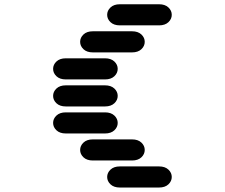

<svg xmlns="http://www.w3.org/2000/svg" viewBox="-20 -881 1040 888"><path d="M534.2 -13.7H715.8Q743.2 -13.7 758.8 -28.3Q774.4 -43 774.4 -62.5Q774.4 -82 758.8 -96.7Q743.2 -111.3 715.8 -111.3H534.2Q506.8 -111.3 491.2 -96.7Q475.6 -82 475.6 -62.5Q475.6 -43 491.2 -28.3Q506.8 -13.7 534.2 -13.7ZM409.2 -138.7H590.8Q618.2 -138.7 633.8 -153.3Q649.4 -168 649.4 -187.5Q649.4 -207 633.8 -221.7Q618.2 -236.3 590.8 -236.3H409.2Q381.8 -236.3 366.2 -221.7Q350.6 -207 350.6 -187.5Q350.6 -168 366.2 -153.3Q381.8 -138.7 409.2 -138.7ZM284.2 -263.7H465.8Q493.2 -263.7 508.8 -278.3Q524.4 -293 524.4 -312.5Q524.4 -332 508.8 -346.7Q493.2 -361.3 465.8 -361.3H284.2Q256.8 -361.3 241.2 -346.7Q225.6 -332 225.6 -312.5Q225.6 -293 241.2 -278.3Q256.8 -263.7 284.2 -263.7ZM284.2 -388.7H465.8Q493.2 -388.7 508.8 -403.3Q524.4 -418 524.4 -437.5Q524.4 -457 508.8 -471.7Q493.2 -486.3 465.8 -486.3H284.2Q256.8 -486.3 241.2 -471.7Q225.6 -457 225.6 -437.5Q225.6 -418 241.2 -403.3Q256.8 -388.7 284.2 -388.7ZM284.2 -513.7H465.8Q493.2 -513.7 508.8 -528.3Q524.4 -543 524.4 -562.5Q524.4 -582 508.8 -596.7Q493.2 -611.3 465.8 -611.3H284.2Q256.8 -611.3 241.2 -596.7Q225.6 -582 225.6 -562.5Q225.6 -543 241.2 -528.3Q256.8 -513.7 284.2 -513.7ZM409.2 -638.7H590.8Q618.2 -638.7 633.8 -653.3Q649.4 -668 649.4 -687.5Q649.4 -707 633.8 -721.7Q618.2 -736.3 590.8 -736.3H409.2Q381.8 -736.3 366.2 -721.7Q350.6 -707 350.6 -687.5Q350.6 -668 366.2 -653.3Q381.8 -638.7 409.2 -638.7ZM534.2 -763.7H715.8Q743.2 -763.7 758.8 -778.3Q774.4 -793 774.4 -812.5Q774.4 -832 758.8 -846.7Q743.2 -861.3 715.8 -861.3H534.2Q506.8 -861.3 491.2 -846.7Q475.6 -832 475.6 -812.5Q475.6 -793 491.2 -778.3Q506.8 -763.7 534.2 -763.7Z"/></svg>

Font: Sixtyfour Convergence
Style: Regular
Weight: 400
Designer: Jens Kutilek
Foundry: Jens Kutilek
Version: Version 2.001